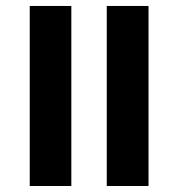

<svg xmlns="http://www.w3.org/2000/svg" viewBox="-20 -620 594 640"><path d="M79.1 0V-600.1H217.8V0ZM335.9 0V-600.1H475.1V0Z"/></svg>

Font: Miedinger*
Style: Bold
Weight: 700
Version: Version 001.000